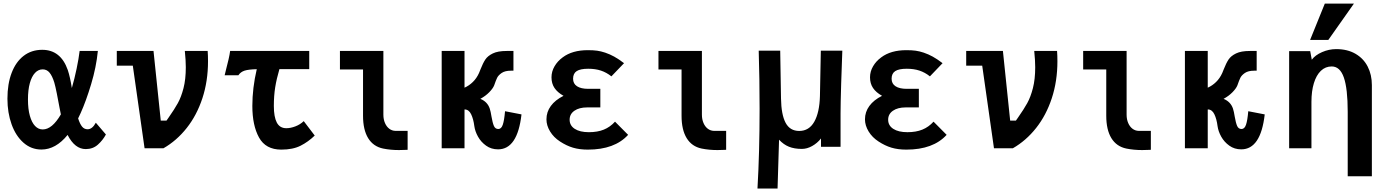

<svg xmlns="http://www.w3.org/2000/svg" viewBox="-20 -838 7840 1085"><path d="M22 -280Q22 -364 45.8 -426.2Q69.5 -488.5 113.8 -522.5Q158 -556.5 218.5 -556.5Q323 -556.5 363 -442.5Q376.5 -402 386 -340.5Q401 -392.5 413 -450Q425 -507.5 430 -550H533Q524 -458.5 495 -362.2Q466 -266 436 -199.5L421.5 -169Q431.5 -137.5 443.8 -122.5Q456 -107.5 475 -107.5Q501.5 -107.5 521.5 -144.5L578.5 -78Q561 -45.5 533 -20.5Q505 4.5 464.5 4.5Q403 4.5 362 -75.5Q295 7 214 7Q156.5 7 112.8 -31.5Q69 -70 45.5 -135.5Q22 -201 22 -280ZM221.5 -106.5Q274.5 -106.5 324 -191.5L316.5 -229Q309 -270 301 -310.2Q293 -350.5 287 -371Q275.5 -408.5 260.2 -427.2Q245 -446 221 -446Q196.5 -446 177.8 -426Q159 -406 148.5 -367.8Q138 -329.5 138 -276Q138 -221.5 148.8 -183.5Q159.5 -145.5 178.2 -126Q197 -106.5 221.5 -106.5Z M730.5 -467H640V-550H847.5L888.5 -156.5H921L933.5 -174.5Q966 -221 985 -255.2Q1004 -289.5 1017 -339.8Q1030 -390 1030 -458Q1030 -496.5 1024.5 -550H1153.5Q1155.5 -524 1155.5 -492Q1155.5 -379.5 1123.8 -283Q1092 -186.5 1035.2 -114.8Q978.5 -43 903.5 0H797Z M1259 -451.5Q1265.5 -476 1271.8 -503.2Q1278 -530.5 1280.5 -550H1727.5V-447.5H1559Q1543 -393 1535.2 -345Q1527.5 -297 1527.5 -239Q1527.5 -177.5 1544.2 -145.5Q1561 -113.5 1598 -113.5Q1622 -113.5 1649 -123.8Q1676 -134 1696.5 -153.5L1758.5 -72Q1722 -36.5 1678.5 -14.5Q1635 7.5 1569.5 7.5Q1481.5 7.5 1443.8 -60.8Q1406 -129 1406 -239.5Q1406 -340 1431 -447Q1385 -446 1362.2 -438.8Q1339.5 -431.5 1327 -412.5H1249.5Z M2031.5 -184V-445.5H1901V-550H2146.5V-190Q2146.5 -163.5 2155.5 -142.8Q2164.5 -122 2179.8 -110.5Q2195 -99 2214 -98.5H2283.5V8.5L2271 9Q2248 10 2234.5 10Q2187 10 2145 1.5Q2089.5 -10 2060.5 -57.2Q2031.5 -104.5 2031.5 -184Z M2660.5 -125Q2655.5 -165 2642.5 -192.2Q2629.5 -219.5 2605.5 -219.5H2605V0H2476V-550H2605V-342.5Q2631 -354 2652.2 -374.8Q2673.5 -395.5 2687 -425.5Q2693 -439.5 2695.5 -446.5Q2709 -481 2722.5 -501.5Q2736 -522 2764.8 -536Q2793.5 -550 2843 -550H2881.5V-438.5H2867Q2834 -438.5 2815.2 -425.8Q2796.5 -413 2789.5 -398.8Q2782.5 -384.5 2772.5 -355.5Q2765.5 -338 2744.8 -316.8Q2724 -295.5 2694.5 -279.5Q2734.5 -263 2747.5 -224.5Q2753 -208 2757.5 -179Q2763.5 -144 2771 -126.5Q2778.5 -109 2796 -109Q2813 -109 2821.2 -133Q2829.5 -157 2834 -209.5L2927 -191.5Q2904.5 6 2794.5 6Q2756 6 2727 -14.8Q2698 -35.5 2681.2 -65.8Q2664.5 -96 2660.5 -125Z M3144.5 -38.5Q3109 -61.5 3088.5 -95.2Q3068 -129 3068 -163.5Q3068 -205.5 3092.8 -239.2Q3117.5 -273 3164.5 -296.5Q3130.5 -315.5 3113.5 -340.8Q3096.5 -366 3096.5 -401Q3096.5 -434 3113.8 -463.5Q3131 -493 3160 -514Q3214 -554.5 3302 -554.5Q3333 -554.5 3354.5 -551.5Q3376 -548.5 3400 -540.5Q3426.5 -531.5 3451 -518Q3475.5 -504.5 3506.5 -481L3435 -406.5Q3407.5 -428.5 3376 -439Q3344.5 -449.5 3304 -449.5Q3259.5 -449.5 3239 -436.2Q3218.5 -423 3218.5 -393Q3218.5 -365 3240.8 -350.5Q3263 -336 3304 -336H3372.5V-231H3298Q3253 -231 3226 -212.2Q3199 -193.5 3199 -161.5Q3199 -128.5 3228 -109.8Q3257 -91 3308 -91Q3356.5 -91 3392.2 -105.5Q3428 -120 3455.5 -150.5L3529.5 -76Q3453.5 7.5 3302 7.5Q3254.5 7.5 3217.8 -3.5Q3181 -14.5 3144.5 -38.5Z M3831.5 -184V-445.5H3701V-550H3946.5V-190Q3946.5 -163.5 3955.5 -142.8Q3964.5 -122 3979.8 -110.5Q3995 -99 4014 -98.5H4083.5V8.5L4071 9Q4048 10 4034.5 10Q3987 10 3945 1.5Q3889.5 -10 3860.5 -57.2Q3831.5 -104.5 3831.5 -184Z M4272.5 -222.5Q4272.5 -391 4267.5 -551.5H4389L4393.5 -281.5Q4395 -190 4419.5 -144Q4444 -98 4496.5 -98Q4552 -98 4581.5 -150Q4611 -202 4613.5 -295L4618.5 -551.5H4740Q4737 -481.5 4733.5 -365.5Q4730 -249.5 4730 -198.5V-8.5H4619.5V-55.5Q4598.5 -29 4569.5 -12.8Q4540.5 3.5 4511.5 3.5Q4469 3.5 4438.5 -8.8Q4408 -21 4382.5 -48.5L4374 227.5H4260.5Q4272.5 23.5 4272.5 -222.5Z M4944.5 -38.5Q4909 -61.5 4888.5 -95.2Q4868 -129 4868 -163.5Q4868 -205.5 4892.8 -239.2Q4917.5 -273 4964.5 -296.5Q4930.5 -315.5 4913.5 -340.8Q4896.5 -366 4896.5 -401Q4896.5 -434 4913.8 -463.5Q4931 -493 4960 -514Q5014 -554.5 5102 -554.5Q5133 -554.5 5154.5 -551.5Q5176 -548.5 5200 -540.5Q5226.5 -531.5 5251 -518Q5275.5 -504.5 5306.5 -481L5235 -406.5Q5207.5 -428.5 5176 -439Q5144.5 -449.5 5104 -449.5Q5059.5 -449.5 5039 -436.2Q5018.5 -423 5018.5 -393Q5018.5 -365 5040.8 -350.5Q5063 -336 5104 -336H5172.5V-231H5098Q5053 -231 5026 -212.2Q4999 -193.5 4999 -161.5Q4999 -128.5 5028 -109.8Q5057 -91 5108 -91Q5156.5 -91 5192.2 -105.5Q5228 -120 5255.5 -150.5L5329.5 -76Q5253.5 7.5 5102 7.5Q5054.5 7.5 5017.8 -3.5Q4981 -14.5 4944.5 -38.5Z M5530.5 -467H5440V-550H5647.5L5688.5 -156.5H5721L5733.5 -174.5Q5766 -221 5785 -255.2Q5804 -289.5 5817 -339.8Q5830 -390 5830 -458Q5830 -496.5 5824.5 -550H5953.5Q5955.5 -524 5955.5 -492Q5955.5 -379.5 5923.8 -283Q5892 -186.5 5835.2 -114.8Q5778.5 -43 5703.5 0H5597Z M6231.5 -184V-445.5H6101V-550H6346.5V-190Q6346.5 -163.5 6355.5 -142.8Q6364.5 -122 6379.8 -110.5Q6395 -99 6414 -98.5H6483.5V8.5L6471 9Q6448 10 6434.5 10Q6387 10 6345 1.5Q6289.5 -10 6260.5 -57.2Q6231.5 -104.5 6231.5 -184Z M6860.5 -125Q6855.5 -165 6842.5 -192.2Q6829.5 -219.5 6805.5 -219.5H6805V0H6676V-550H6805V-342.5Q6831 -354 6852.2 -374.8Q6873.5 -395.5 6887 -425.5Q6893 -439.5 6895.5 -446.5Q6909 -481 6922.5 -501.5Q6936 -522 6964.8 -536Q6993.5 -550 7043 -550H7081.5V-438.5H7067Q7034 -438.5 7015.2 -425.8Q6996.5 -413 6989.5 -398.8Q6982.5 -384.5 6972.5 -355.5Q6965.5 -338 6944.8 -316.8Q6924 -295.5 6894.5 -279.5Q6934.5 -263 6947.5 -224.5Q6953 -208 6957.5 -179Q6963.5 -144 6971 -126.5Q6978.5 -109 6996 -109Q7013 -109 7021.2 -133Q7029.5 -157 7034 -209.5L7127 -191.5Q7104.5 6 6994.5 6Q6956 6 6927 -14.8Q6898 -35.5 6881.2 -65.8Q6864.5 -96 6860.5 -125Z M7505.5 -462.5Q7470 -462.5 7444.2 -437.8Q7418.5 -413 7404.8 -368Q7391 -323 7391 -262.5V0H7265V-151V-248.5V-549H7384L7393 -500.5Q7412 -526.5 7451 -543.5Q7490 -560.5 7531 -560.5Q7594.5 -560.5 7640 -534Q7685.5 -507.5 7709 -461.5Q7732.5 -415.5 7732.5 -357V158H7596V-206Q7596 -337 7574.2 -399.8Q7552.5 -462.5 7505.5 -462.5ZM7383.5 -612.5 7466.5 -817.5H7631L7486.5 -612.5Z"/></svg>

Font: JuliaMono ExtraBold
Style: Regular
Weight: 800
Monospace: yes
Designer: cormullion
Foundry: corm
Version: Version 0.055; ttfautohint (v1.8.4)